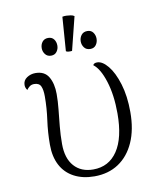

<svg xmlns="http://www.w3.org/2000/svg" viewBox="-86 -826 757 907"><g transform="rotate(-10 293.0 -372.5)"><path d="M294 13Q238 13 196.5 -9Q155 -31 133.5 -72Q112 -113 112 -170Q112 -230 120 -287Q128 -344 128 -400Q128 -432 120 -449Q112 -466 88 -466Q75 -466 66 -459Q57 -452 52 -444Q43 -455 43 -469Q43 -491 61.5 -503.5Q80 -516 103 -516Q147 -516 166 -483.5Q185 -451 185 -401Q185 -366 181 -328Q177 -290 173 -248.5Q169 -207 169 -164Q169 -95 202.5 -57.5Q236 -20 294 -20Q369 -20 410.5 -82Q452 -144 452 -261Q452 -350 431 -416Q410 -482 379 -505Q383 -515 399 -515Q424 -515 450.5 -483Q477 -451 495 -392.5Q513 -334 513 -257Q513 -173 486 -112.5Q459 -52 410 -19.5Q361 13 294 13ZM292 -589Q286 -588 276.5 -588.5Q267 -589 263 -593L275 -756Q285 -758 295 -757.5Q305 -757 315 -755.5Q325 -754 332 -749ZM191 -584Q173 -584 163 -597Q153 -610 153 -626Q153 -644 163 -656.5Q173 -669 191 -669Q209 -669 218.5 -656.5Q228 -644 228 -626Q228 -610 218.5 -597Q209 -584 191 -584ZM379 -583Q360 -583 350 -596Q340 -609 340 -626Q340 -643 350 -656Q360 -669 379 -669Q397 -669 406.5 -656Q416 -643 416 -626Q416 -609 406.5 -596Q397 -583 379 -583Z"/></g></svg>

Font: Arima Thin Light
Style: Regular
Weight: 300
Version: Version 1.100